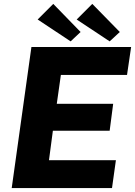

<svg xmlns="http://www.w3.org/2000/svg" viewBox="-20 -964 692 984"><path d="M253 -944 173 -864 342 -752 393 -800ZM453 -944 373 -864 542 -752 594 -800ZM40 0H554L574 -143H231L251 -294H542L560 -432H271L292 -580H631L652 -723H141Z"/></svg>

Font: United Sans ExtraBold
Style: Italic
Weight: 800
Italic angle: -8°
Designer: Pablo Impallari, Rodrigo Fuenzalida (Modified by Dan O. Williams)
Version: Version 1.000;PS 001.000;hotconv 1.0.88;makeotf.lib2.5.64775